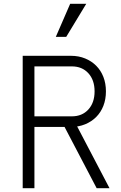

<svg xmlns="http://www.w3.org/2000/svg" viewBox="-20 -995 640 1015"><path d="M162 -380V-644H360Q414 -644 447 -608Q480 -572 480 -512Q480 -452 447 -416Q414 -380 360 -380ZM100 0H162V-324H338L305 -355L491 0H559L373 -355L355 -324Q396 -324 430 -338Q464 -352 488.5 -376.5Q513 -401 526.5 -435.5Q540 -470 540 -512Q540 -554 526.5 -588.5Q513 -623 488.5 -647.5Q464 -672 430 -686Q396 -700 355 -700H100ZM436 -975H351L275 -800H330Z"/></svg>

Font: CommitMonoV143 ExtLt
Style: Regular
Weight: 200
Monospace: yes
Designer: Eigil Nikolajsen
Foundry: Eigil Nikolajsen
Version: Version 1.143